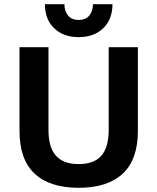

<svg xmlns="http://www.w3.org/2000/svg" viewBox="-20 -885 750 915"><path d="M637 -660V-260Q637 -125 565 -57.5Q493 10 355 10Q217 10 145 -57.5Q73 -125 73 -260V-660H211V-266Q211 -183 246.5 -143Q282 -103 355 -103Q428 -103 463 -143Q498 -183 498 -266V-660ZM516 -865Q516 -793 472 -750.5Q428 -708 355 -708Q282 -708 238 -750.5Q194 -793 194 -865H287Q287 -833 304 -811.5Q321 -790 355 -790Q389 -790 406 -811.5Q423 -833 423 -865Z"/></svg>

Font: Work Sans SemiBold
Style: Regular
Weight: 600
Designer: Wei Huang
Foundry: Wei Huang
Version: Version 2.010; ttfautohint (v1.8.3)